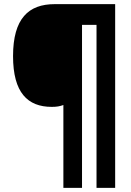

<svg xmlns="http://www.w3.org/2000/svg" viewBox="-20 -780 634 927"><path d="M536 127V-760H244C118 -760 43 -691 43 -509C43 -333 113 -264 230 -264C255 -264 269 -267 286 -273V127H376V-660H446V127Z"/></svg>

Font: Noto Sans Devanagari UI SemiCondensed Black
Style: Regular
Weight: 900
Width: 4
Designer: Jelle Bosma - Monotype Design Team
Foundry: Monotype Imaging Inc.
Version: Version 2.004